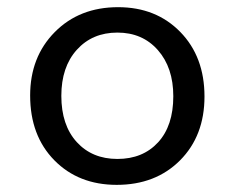

<svg xmlns="http://www.w3.org/2000/svg" viewBox="-20 -500 654 535"><path d="M305.2 15.1Q198.7 15.1 131.3 -53.5Q64 -122.1 64 -233.9Q64 -341.3 132.6 -410.6Q201.2 -480 309.1 -480Q415 -480 482.4 -410.9Q549.8 -341.8 549.8 -231Q549.8 -121.6 481.7 -53.2Q413.6 15.1 305.2 15.1ZM307.1 -57.1Q377.9 -57.1 420.4 -103.3Q462.9 -149.4 462.9 -231.9Q462.9 -311.5 419.9 -360.4Q377 -409.2 307.1 -409.2Q237.3 -409.2 194.1 -361.3Q150.9 -313.5 150.9 -232.9Q150.9 -151.4 193.8 -104.2Q236.8 -57.1 307.1 -57.1Z"/></svg>

Font: IntelOne Mono
Style: Regular
Weight: 400
Designer: Fred Shallcrass
Foundry: Frere-Jones Type LLC
Version: Version 1.200;hotconv 1.1.0;makeotfexe 2.6.0;FJTRelease1.2